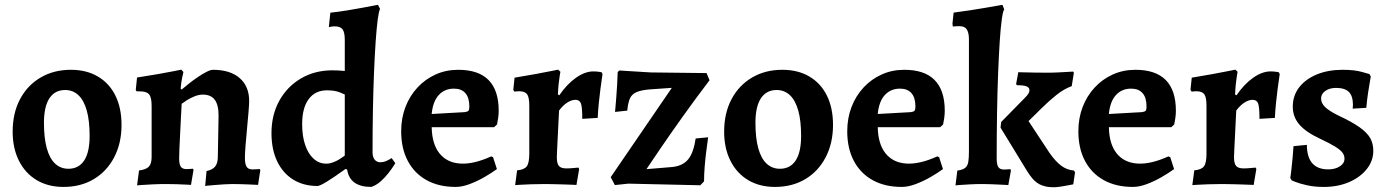

<svg xmlns="http://www.w3.org/2000/svg" viewBox="-20 -762 5740 795"><path d="M242.6 12Q179.3 12 131.9 -16.2Q84.5 -44.5 58.5 -96.3Q32.4 -148.2 32.4 -216.8Q32.4 -293.3 62.7 -350.8Q92.9 -408.3 147.5 -440.6Q202.1 -473 273.4 -473Q338.1 -473 385.2 -445.2Q432.4 -417.5 457.8 -366.3Q483.2 -315.2 483.2 -244.7Q483.2 -169.2 452.9 -111Q422.6 -52.7 368.6 -20.4Q314.5 12 242.6 12ZM263.4 -63.2Q305.9 -63.2 328.5 -97.4Q351.1 -131.6 351.1 -199.2Q351.1 -262.4 339.2 -304.6Q327.3 -346.7 304.6 -368Q281.8 -389.3 249.7 -389.3Q207.3 -389.3 184.6 -355Q162 -320.7 162 -253.4Q162 -189.8 173.9 -147.5Q185.8 -105.1 208.6 -84.1Q231.3 -63.2 263.4 -63.2Z M835.3 -53.8Q859.9 -59.1 870.7 -72.3Q881.4 -85.6 881.9 -110.2L885 -282.5Q885.4 -327.1 869.3 -348.7Q853.2 -370.3 820 -370.3Q803.7 -370.3 786.3 -363.4Q769 -356.6 754.9 -347.8Q740.8 -338.9 732.2 -332.3Q730.7 -305.4 729 -271.2Q727.3 -237.1 725.6 -203.5Q723.8 -169.8 722.8 -143.9Q721.8 -118 721.8 -107Q721.8 -81.4 728.7 -71.6Q735.7 -61.8 752.4 -61.8Q758.7 -61.8 768.8 -62.6Q778.8 -63.4 778.8 -63.4L781.3 -58.9L770.9 3.5Q770.9 3.5 752.8 2.5Q734.6 1.5 710.2 0.7Q685.9 0 666 0Q640.5 0 612.9 1.3Q585.4 2.5 566.5 4Q547.6 5.5 547.6 5.5L555.7 -56.2Q584.7 -59.8 596.3 -71.9Q607.8 -84 607.8 -112V-324Q607.8 -358.5 597.5 -371.1Q587.2 -383.7 559.3 -383.7H546L542.1 -389L547.4 -441Q592.7 -447.9 634.7 -455.3Q676.6 -462.7 703.6 -468.1Q730.7 -473.6 730.7 -473.6L739.4 -463.8Q739.4 -463.8 734.6 -442.2Q729.9 -420.6 727.9 -394.6L732.2 -391.2Q743.9 -401.2 761.6 -415.3Q779.3 -429.4 798.4 -442.4Q817.5 -455.4 834.7 -464.2Q851.8 -473 861.6 -473Q932.7 -473 972.2 -438.9Q1011.7 -404.8 1011.7 -343.6Q1011.7 -329.2 1009 -298.1Q1006.3 -267 1002.9 -229.7Q999.4 -192.5 996.7 -159.6Q994.1 -126.8 994.1 -107.9Q994.1 -82.5 1001.2 -71.5Q1008.3 -60.5 1025.5 -60.5Q1034 -60.5 1045 -61.3Q1055.9 -62 1055.9 -62L1057.9 -58L1048.6 3.5Q1048.6 3.5 1037.4 3Q1026.2 2.5 1009.3 1.7Q992.4 1 974 0.5Q955.5 0 941.1 0Q926.5 0 907.6 1.3Q888.7 2.6 870.7 4Q852.7 5.3 841.1 6.6Q829.5 7.9 829.5 7.9Z M1517.2 12Q1428.4 12 1417.4 -59.9L1410.8 -62.5Q1362.9 -27.9 1333.4 -9.9Q1304 8.1 1294.4 8.1Q1236.5 8.1 1193.6 -18.6Q1150.8 -45.4 1127.5 -94.4Q1104.1 -143.5 1104.1 -210.6Q1104.1 -286.2 1136.5 -344.8Q1168.8 -403.4 1226 -437.1Q1283.3 -470.8 1356.2 -470.8Q1368.9 -470.8 1381.4 -470.2Q1393.9 -469.7 1407.6 -468.1V-596.7Q1407.6 -628.3 1398.4 -640.6Q1389.2 -652.9 1365.7 -652.9Q1359 -652.9 1350.3 -651.4Q1341.6 -649.8 1341.6 -649.8L1347.8 -709.4Q1383.3 -713.3 1418.1 -719Q1452.9 -724.6 1481.7 -730.1Q1510.4 -735.5 1527.7 -738.8Q1545 -742 1545 -742L1553.7 -724.9Q1548.8 -717 1544.1 -682.2Q1539.5 -647.4 1535.5 -590.5Q1531.6 -533.7 1528.6 -461Q1525.6 -388.2 1524.1 -304.4Q1522.6 -220.5 1522.6 -131.2Q1522.6 -111.9 1531.3 -101Q1540 -90.1 1555 -90.1Q1567.4 -90.1 1577.7 -94.6Q1588.1 -99.1 1594.8 -103.3Q1601.5 -107.5 1601.5 -107.5L1616.8 -86.5Q1616.8 -86.5 1609.1 -74.2Q1601.5 -62 1587.6 -44.3Q1573.8 -26.7 1555.9 -10.7Q1537.9 5.2 1517.2 12ZM1330.7 -84.4Q1344.6 -84.4 1358.4 -89.5Q1372.2 -94.6 1383.3 -101.2Q1394.4 -107.9 1401 -113Q1407.6 -118 1407.6 -118V-370.8Q1407.6 -370.8 1387.3 -379.4Q1366.9 -388 1333.6 -388Q1285.1 -388 1258.1 -351.5Q1231.1 -315 1231.1 -247.7Q1231.1 -198.2 1243.7 -161.5Q1256.2 -124.7 1278.8 -104.6Q1301.3 -84.4 1330.7 -84.4Z M1866.9 12Q1797.1 12 1746.5 -16Q1695.9 -44 1668.5 -95.8Q1641.1 -147.5 1641.1 -218.5Q1641.1 -272.6 1658.8 -318.9Q1676.5 -365.1 1708.7 -399.7Q1740.8 -434.3 1783.7 -453.6Q1826.5 -473 1877.4 -473Q2044.9 -473 2044.9 -303.2Q2044.9 -288 2042.5 -271.9Q2040 -255.9 2038 -246.5L2025.9 -235.4H1767.5Q1768.7 -165.8 1799.5 -127.2Q1830.3 -88.6 1885.2 -84.8Q1940.2 -81 2014.1 -114.5L2021.5 -111.2L2037.5 -61.9Q2016.6 -46.5 1986.6 -29.2Q1956.6 -11.8 1925 0.1Q1893.4 12 1866.9 12ZM1767.4 -290 1904.2 -297.7Q1916.1 -299.2 1919.7 -303.6Q1923.4 -307.9 1923.4 -320.6Q1923.4 -357.5 1907.1 -376.2Q1890.7 -395 1859.8 -395Q1821 -395 1796.7 -368.4Q1772.4 -341.9 1767.4 -290Z M2121.1 -56.7Q2150.7 -59.3 2161.1 -73.3Q2171.6 -87.3 2171.6 -125.8V-324.6Q2171.6 -358.9 2162.6 -371.6Q2153.6 -384.2 2129.1 -384.2Q2122.9 -384.2 2116.6 -383.4Q2110.3 -382.6 2110.3 -382.6L2105.3 -389.6L2110.6 -440.4Q2153.7 -447.3 2195.1 -455Q2236.5 -462.7 2263.8 -468.1Q2291.1 -473.6 2291.1 -473.6L2300.4 -464.9Q2300.4 -464.9 2297.9 -450.4Q2295.4 -436 2293.1 -414.5Q2290.9 -393.1 2290 -370.9L2295.8 -367.4Q2327.7 -414 2365 -440.1Q2402.3 -466.3 2436.4 -466.3Q2451.6 -466.3 2461.3 -464.5Q2471 -462.8 2471 -462.8L2474.9 -455.2Q2474.9 -455.2 2472.4 -438.5Q2470 -421.8 2466.3 -394.9Q2462.6 -368 2459.5 -336Q2456.3 -304 2454.8 -273.8L2391 -269.9Q2391 -317.7 2385.6 -333.2Q2380.1 -348.7 2362.7 -348.7Q2346.5 -348.7 2328.5 -337.1Q2310.5 -325.4 2294.9 -304.2Q2294.9 -304.2 2293.9 -286.4Q2292.9 -268.5 2291.7 -241.7Q2290.5 -214.8 2289 -186.9Q2287.6 -159 2286.6 -137.8Q2285.6 -116.7 2285.6 -111Q2285.6 -85.1 2294.2 -74.9Q2302.9 -64.7 2325 -64.7Q2338.7 -64.7 2356.8 -66.4Q2374.9 -68.1 2374.9 -68.1L2378.1 -62.3L2366.9 3.8Q2366.9 3.8 2353.7 3.1Q2340.6 2.4 2320.3 1.9Q2300 1.5 2277.7 0.7Q2255.5 0 2237.8 0Q2207.9 0 2178.9 1Q2150 2 2131.5 3.2Q2113 4.5 2113 4.5Z M2508.7 -28.4 2761.7 -398.2 2669.6 -391.8Q2635.4 -388.9 2615.9 -380.6Q2596.5 -372.3 2588.4 -354.7Q2580.4 -337.1 2577.3 -304L2526.6 -298.5Q2526.6 -298.5 2528.1 -314.7Q2529.6 -330.9 2531.6 -356.4Q2533.6 -382 2535.3 -410.7Q2537.1 -439.3 2537.6 -463.8L2544.5 -470.1L2674.3 -462.1L2905.5 -459.4L2918 -429.8Q2857.4 -350.1 2804.6 -276Q2751.9 -201.9 2713.6 -145.7Q2675.4 -89.5 2656.8 -61.6L2764.6 -70.6Q2807.8 -75.4 2829.8 -102.6Q2851.8 -129.7 2860.5 -188.6L2912.2 -193.6Q2912.2 -193.6 2909.7 -175.6Q2907.2 -157.7 2903.7 -129.9Q2900.2 -102.1 2897.7 -70.5Q2895.2 -38.8 2895.2 -10.9L2879.6 5.1L2581.5 -1.6L2525.9 4.3Z M3188.6 12Q3125.3 12 3077.9 -16.2Q3030.5 -44.5 3004.5 -96.3Q2978.4 -148.2 2978.4 -216.8Q2978.4 -293.3 3008.7 -350.8Q3038.9 -408.3 3093.5 -440.6Q3148.1 -473 3219.4 -473Q3284.1 -473 3331.2 -445.2Q3378.4 -417.5 3403.8 -366.3Q3429.2 -315.2 3429.2 -244.7Q3429.2 -169.2 3398.9 -111Q3368.6 -52.7 3314.6 -20.4Q3260.5 12 3188.6 12ZM3209.4 -63.2Q3251.9 -63.2 3274.5 -97.4Q3297.1 -131.6 3297.1 -199.2Q3297.1 -262.4 3285.2 -304.6Q3273.3 -346.7 3250.6 -368Q3227.8 -389.3 3195.7 -389.3Q3153.3 -389.3 3130.6 -355Q3108 -320.7 3108 -253.4Q3108 -189.8 3119.9 -147.5Q3131.8 -105.1 3154.6 -84.1Q3177.3 -63.2 3209.4 -63.2Z M3713.9 12Q3644.1 12 3593.5 -16Q3542.9 -44 3515.5 -95.8Q3488.1 -147.5 3488.1 -218.5Q3488.1 -272.6 3505.8 -318.9Q3523.5 -365.1 3555.7 -399.7Q3587.8 -434.3 3630.7 -453.6Q3673.5 -473 3724.4 -473Q3891.9 -473 3891.9 -303.2Q3891.9 -288 3889.5 -271.9Q3887 -255.9 3885 -246.5L3872.9 -235.4H3614.5Q3615.7 -165.8 3646.5 -127.2Q3677.3 -88.6 3732.2 -84.8Q3787.2 -81 3861.1 -114.5L3868.5 -111.2L3884.5 -61.9Q3863.6 -46.5 3833.6 -29.2Q3803.6 -11.8 3772 0.1Q3740.4 12 3713.9 12ZM3614.4 -290 3751.2 -297.7Q3763.1 -299.2 3766.7 -303.6Q3770.4 -307.9 3770.4 -320.6Q3770.4 -357.5 3754.1 -376.2Q3737.7 -395 3706.8 -395Q3668 -395 3643.7 -368.4Q3619.4 -341.9 3614.4 -290Z M3944 -55.7Q3966.5 -58.8 3976.6 -67.1Q3986.7 -75.3 3989.3 -91.6Q3992 -107.9 3992 -134.1V-598.5Q3992 -648.4 3963.6 -652.5Q3955.1 -654.3 3943.7 -653.4Q3932.3 -652.5 3925.1 -652.5Q3924.6 -656.2 3924.4 -659.6Q3924.3 -662.9 3923.9 -665.6L3928.6 -709.8Q3962.7 -714.2 3998.2 -719.6Q4033.7 -725.1 4063.8 -730.3Q4093.9 -735.5 4112.3 -738.8Q4130.7 -742 4130.7 -742L4138.1 -723.1Q4132.7 -716.1 4128.1 -682.4Q4123.4 -648.7 4119.6 -592.1Q4115.9 -535.5 4112.9 -460.2Q4109.9 -384.8 4108.4 -295Q4106.9 -205.1 4106.9 -105.2Q4106.9 -80.1 4113.8 -70.1Q4120.8 -60 4137.1 -60Q4143.4 -60 4153.4 -60.8Q4163.5 -61.6 4163.5 -61.6L4165.9 -56.2L4155.1 4.4Q4155.1 4.4 4143.9 3.6Q4132.6 2.9 4115.7 2.2Q4098.8 1.5 4080.6 0.7Q4062.4 0 4047.5 0Q4022.8 0 3997.1 1.3Q3971.4 2.5 3953.9 4Q3936.3 5.5 3936.3 5.5ZM4122.9 -233.5 4125.4 -256.8 4221.8 -355Q4234 -367.1 4238.3 -374.4Q4242.6 -381.6 4242.6 -388.6Q4242.6 -399.6 4230.5 -404.4Q4218.5 -409.2 4190.4 -409.2L4187.4 -414.2L4196.4 -463Q4196.4 -463 4216.4 -462.5Q4236.4 -462 4264.2 -461.5Q4292 -461 4316.7 -461Q4339.8 -461 4364.3 -462.3Q4388.8 -463.6 4406.1 -464.6Q4423.5 -465.7 4423.5 -465.7L4426.5 -460.7L4417.6 -405.3Q4386.1 -394 4355.2 -369.5Q4324.4 -345.1 4295.4 -316.4Q4266.4 -287.7 4238.8 -260.7L4324.5 -130.6Q4350 -93.8 4373.9 -76Q4397.8 -58.1 4427 -55.8L4431.3 -48.1L4424 1.2Q4424 1.2 4410.7 3.8Q4397.5 6.5 4380.4 9.3Q4363.4 12.2 4350.9 13.1Q4337.7 13.5 4326.3 12.6Q4314.8 11.6 4307.3 9.4Q4281.8 3.7 4263.6 -13.8Q4245.4 -31.3 4223.8 -68.3Z M4670.9 12Q4601.1 12 4550.5 -16Q4499.9 -44 4472.5 -95.8Q4445.1 -147.5 4445.1 -218.5Q4445.1 -272.6 4462.8 -318.9Q4480.5 -365.1 4512.7 -399.7Q4544.8 -434.3 4587.7 -453.6Q4630.5 -473 4681.4 -473Q4848.9 -473 4848.9 -303.2Q4848.9 -288 4846.5 -271.9Q4844 -255.9 4842 -246.5L4829.9 -235.4H4571.5Q4572.7 -165.8 4603.5 -127.2Q4634.3 -88.6 4689.2 -84.8Q4744.2 -81 4818.1 -114.5L4825.5 -111.2L4841.5 -61.9Q4820.6 -46.5 4790.6 -29.2Q4760.6 -11.8 4729 0.1Q4697.4 12 4670.9 12ZM4571.4 -290 4708.2 -297.7Q4720.1 -299.2 4723.7 -303.6Q4727.4 -307.9 4727.4 -320.6Q4727.4 -357.5 4711.1 -376.2Q4694.7 -395 4663.8 -395Q4625 -395 4600.7 -368.4Q4576.4 -341.9 4571.4 -290Z M4925.1 -56.7Q4954.7 -59.3 4965.1 -73.3Q4975.6 -87.3 4975.6 -125.8V-324.6Q4975.6 -358.9 4966.6 -371.6Q4957.6 -384.2 4933.1 -384.2Q4926.9 -384.2 4920.6 -383.4Q4914.3 -382.6 4914.3 -382.6L4909.3 -389.6L4914.6 -440.4Q4957.7 -447.3 4999.1 -455Q5040.5 -462.7 5067.8 -468.1Q5095.1 -473.6 5095.1 -473.6L5104.4 -464.9Q5104.4 -464.9 5101.9 -450.4Q5099.4 -436 5097.1 -414.5Q5094.9 -393.1 5094 -370.9L5099.8 -367.4Q5131.7 -414 5169 -440.1Q5206.3 -466.3 5240.4 -466.3Q5255.6 -466.3 5265.3 -464.5Q5275 -462.8 5275 -462.8L5278.9 -455.2Q5278.9 -455.2 5276.4 -438.5Q5274 -421.8 5270.3 -394.9Q5266.6 -368 5263.5 -336Q5260.3 -304 5258.8 -273.8L5195 -269.9Q5195 -317.7 5189.6 -333.2Q5184.1 -348.7 5166.7 -348.7Q5150.5 -348.7 5132.5 -337.1Q5114.5 -325.4 5098.9 -304.2Q5098.9 -304.2 5097.9 -286.4Q5096.9 -268.5 5095.7 -241.7Q5094.5 -214.8 5093 -186.9Q5091.6 -159 5090.6 -137.8Q5089.6 -116.7 5089.6 -111Q5089.6 -85.1 5098.2 -74.9Q5106.9 -64.7 5129 -64.7Q5142.7 -64.7 5160.8 -66.4Q5178.9 -68.1 5178.9 -68.1L5182.1 -62.3L5170.9 3.8Q5170.9 3.8 5157.7 3.1Q5144.6 2.4 5124.3 1.9Q5104 1.5 5081.7 0.7Q5059.5 0 5041.8 0Q5011.9 0 4982.9 1Q4954 2 4935.5 3.2Q4917 4.5 4917 4.5Z M5461.6 12Q5422 12 5391.9 5.1Q5361.7 -1.7 5345.2 -8.3Q5328.7 -14.9 5328.7 -14.9L5322.5 -25Q5325 -39.2 5327.5 -62.9Q5330 -86.6 5332.5 -112.3Q5335 -138.1 5335.9 -156.8L5391.2 -162.2Q5391.6 -111.1 5413.8 -85.9Q5436.1 -60.7 5479.6 -60.7Q5508.6 -60.7 5527.8 -73.2Q5547 -85.7 5547 -104.8Q5547 -118.7 5538.6 -130Q5530.2 -141.3 5508.8 -154.6Q5487.4 -168 5446.8 -187.1Q5387.1 -214.7 5360 -246.5Q5332.9 -278.3 5332.9 -320.2Q5332.9 -365.7 5359.1 -400Q5385.4 -434.2 5432.1 -453.6Q5478.8 -473 5539.4 -473Q5588.1 -473 5619.4 -464.1Q5650.7 -455.2 5650.7 -455.2L5655.8 -444.8Q5655.8 -444.8 5652.6 -426.2Q5649.3 -407.6 5644.8 -378.3Q5640.3 -349 5637.3 -315.6L5580.9 -312.1Q5580.9 -312.1 5581.5 -318.9Q5582 -325.6 5582 -329.9Q5581.5 -365.4 5564.8 -381.7Q5548 -398 5512.2 -398Q5485.4 -398 5467.8 -385.6Q5450.1 -373.2 5450.1 -354.2Q5450.1 -335.2 5466.3 -319.2Q5482.6 -303.1 5519.1 -285Q5577.1 -257.9 5609 -235.4Q5640.8 -212.9 5653.6 -190.1Q5666.3 -167.3 5666.3 -137.3Q5666.3 -95.7 5639 -61.6Q5611.7 -27.5 5565.5 -7.7Q5519.2 12 5461.6 12Z"/></svg>

Font: Alegreya
Style: Regular
Weight: 400
Designer: Juan Pablo del Peral
Foundry: Huerta Tipografica
Version: Version 2.009